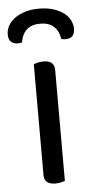

<svg xmlns="http://www.w3.org/2000/svg" viewBox="-61 -703 357 739"><g transform="rotate(-5 118.0 -333.0)"><path d="M160 -2Q155 0 145 2.5Q135 5 123 5Q80 5 80 -31V-460Q85 -462 95.5 -464.5Q106 -467 118 -467Q160 -467 160 -430ZM118 -613Q53 -613 42 -547Q38 -546 34 -545.5Q30 -545 25 -545Q9 -545 -0.5 -554Q-10 -563 -10 -583Q-10 -599 -2 -614.5Q6 -630 22 -642.5Q38 -655 62 -663Q86 -671 118 -671Q151 -671 175 -663Q199 -655 215 -642.5Q231 -630 238.5 -614Q246 -598 246 -583Q246 -545 211 -545Q202 -545 194 -547Q183 -613 118 -613Z"/></g></svg>

Font: Baloo Bhai 2
Style: Regular
Weight: 400
Designer: Supriya Tembe, Noopur Datye and Ek Type
Foundry: Ek Type
Version: Version 1.640;PS 1.000;hotconv 16.6.51;makeotf.lib2.5.65220;